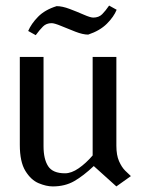

<svg xmlns="http://www.w3.org/2000/svg" viewBox="-20 -656 520 688"><path d="M169 12Q146 12 118.5 0.5Q91 -11 71 -43.5Q51 -76 51 -137V-452H136V-132Q136 -86 152.5 -60.5Q169 -35 213 -35Q236 -35 262 -53Q288 -71 312 -99V-452H397V-134Q397 -100 406.5 -78.5Q416 -57 428.5 -44.5Q441 -32 449 -25L397 12L316 -61Q279 -26 246 -7Q213 12 169 12ZM108 -530 81 -545Q92 -571 116.5 -596Q141 -621 183 -634Q203 -634 229.5 -624Q256 -614 280 -603.5Q304 -593 314 -593Q334 -593 346 -605Q358 -617 371 -636L398 -621Q388 -596 363 -571Q338 -546 296 -532Q277 -532 250 -542.5Q223 -553 199 -563Q175 -573 165 -573Q146 -573 134 -561Q122 -549 108 -530Z"/></svg>

Font: Belleza
Style: Regular
Weight: 400
Designer: Eduardo Rodriguez Tunni
Foundry: Eduardo Rodriguez Tunni
Version: Version 1.003; ttfautohint (v1.8.4.7-5d5b)